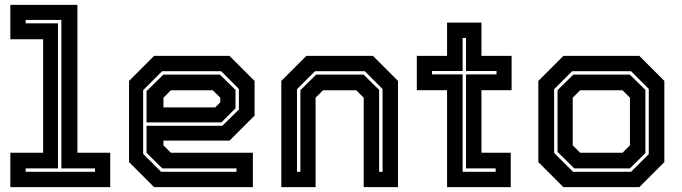

<svg xmlns="http://www.w3.org/2000/svg" viewBox="-20 -770 2808 790"><path d="M22.5 0V-141.5H157.5V-608.5H22.5V-750H298.5V-141.5H433.5V0ZM85.5 -63H371V-77H232.5V-688H85.5V-674H218.5V-77H85.5Z M924.5 -540 1027.5 -437V-294.5L924.5 -191.5H652.5V-172L683 -141.5H1020.5V0H614L511 -103V-437L614 -540ZM885 -463 949 -400V-324.5L891 -266.5H583V-395L652 -463ZM890 -477H647L569 -399V-137L643 -63H953V-77H648L583 -141V-252.5H895L963 -319.5V-404ZM855.5 -398.5H683L652.5 -368V-328H865.5L886.5 -349V-368Z M1137.5 0V-437L1240.5 -540H1514.5L1617.5 -437V0H1476.5V-368L1446 -398.5H1309L1278.5 -368V0ZM1202 -63H1216V-399L1281 -463H1476L1540 -400V-63H1554V-404L1481 -477H1276L1202 -403Z M1819.5 0V-399H1695V-540H1819.5V-677H1961V-540H2085V-399H1961V-141.5H2081.5V0ZM1883.5 -63H2019.5V-77H1897.5V-464H2023V-478H1897.5V-614H1883.5V-478H1757.5V-464H1883.5Z M2298 0 2195 -103V-437L2298 -540H2610.5L2713.5 -437V-103L2610.5 0ZM2338 -63H2576.5L2649.5 -136V-404L2576.5 -477H2334L2260 -403V-141ZM2343 -77 2274 -145V-399L2339 -463H2571.5L2635.5 -400V-140L2571.5 -77ZM2367 -141.5H2541.5L2572 -172V-368L2541.5 -398.5H2367L2336.5 -368V-172Z"/></svg>

Font: Tourney
Style: Bold
Weight: 700
Designer: Tyler Finck
Foundry: Etcetera Type Co
Version: Version 1.015